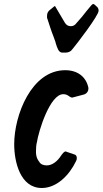

<svg xmlns="http://www.w3.org/2000/svg" viewBox="-20 -933 513 960"><path d="M342 -687C363 -712 473 -855 473 -879V-881C473 -884 472 -891 467 -897C462 -901 458 -905 454 -909C451 -912 448 -913 446 -913C444 -913 441 -911 438 -908L432 -901C418 -885 405 -868 389 -848L361 -816L362 -817C355 -807 345 -802 334 -802C321 -802 311 -808 304 -820L255 -903C254 -903 252 -902 251 -901L234 -887C216 -874 215 -864 215 -845L232 -793C237 -778 242 -764 248 -749C251 -741 254 -733 257 -724L259 -716C266 -694 273 -670 291 -670H308C319 -670 333 -674 340 -685ZM466 -898 467 -897C467 -897 467 -897 467 -897ZM313 -174C311 -175 310 -176 309 -176C302 -176 294 -168 284 -153C268 -128 242 -106 214 -106C196 -106 183 -112 176 -124L178 -122C162 -140 160 -160 160 -171V-178C160 -193 161 -208 164 -220V-219C173 -279 230 -462 296 -462C306 -462 314 -460 322 -454L321 -455C330 -448 337 -445 341 -445L398 -460C414 -464 422 -477 422 -490V-494C411 -548 369 -582 306 -582C137 -582 51 -357 51 -212C51 -124 81 7 189 7C263 7 326 -56 360 -127C363 -132 364 -137 364 -143C364 -147 363 -157 354 -160Z"/></svg>

Font: Bangerz
Style: Regular
Weight: 400
Designer: vernon adams
Foundry: Vernon Adams
Version: Version 2.10;December 28, 2023;FontCreator 13.0.0.2683 64-bi